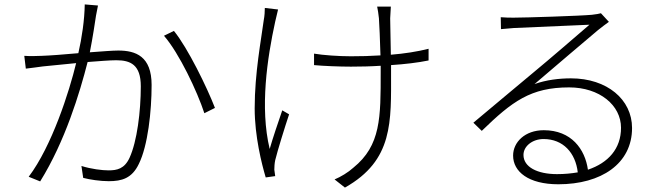

<svg xmlns="http://www.w3.org/2000/svg" viewBox="-20 -800 3040 870"><path d="M768 -660 723 -638C792 -559 874 -385 906 -287L954 -311C919 -402 831 -583 768 -660ZM90 -547 97 -489C120 -492 155 -496 174 -499L325 -514C294 -385 215 -138 110 1L162 22C275 -160 341 -378 377 -519C429 -523 478 -527 507 -527C571 -527 618 -507 618 -409C618 -295 601 -159 567 -85C544 -35 510 -28 472 -28C443 -28 393 -34 349 -48L357 6C387 14 435 21 473 21C532 21 578 8 609 -57C650 -139 667 -296 667 -415C667 -545 595 -571 516 -571C490 -571 441 -567 387 -563C400 -628 411 -702 415 -729C418 -745 421 -761 424 -775L364 -780C363 -710 351 -628 335 -559C269 -553 203 -548 169 -547C140 -546 119 -545 90 -547Z M1240 -757 1180 -764C1180 -750 1179 -728 1175 -708C1164 -623 1134 -470 1134 -309C1134 -182 1166 -57 1184 4L1227 -2C1226 -10 1224 -22 1223 -31C1223 -43 1224 -60 1227 -74C1238 -119 1270 -222 1290 -282L1259 -300C1239 -242 1216 -174 1202 -125C1157 -312 1191 -537 1227 -702C1231 -720 1236 -742 1240 -757ZM1403 -557V-505C1443 -501 1519 -498 1570 -498C1614 -498 1660 -499 1705 -502V-474C1705 -268 1706 -141 1581 -40C1558 -19 1523 2 1496 13L1543 50C1763 -74 1752 -248 1752 -474V-505C1814 -509 1873 -516 1922 -526V-579C1871 -566 1812 -557 1751 -552L1748 -717C1749 -740 1750 -757 1751 -770H1689C1692 -755 1695 -738 1697 -717C1699 -694 1702 -615 1704 -549C1659 -546 1614 -545 1570 -545C1515 -545 1443 -550 1403 -557Z M2598 -19C2569 -14 2538 -11 2504 -11C2415 -11 2352 -43 2352 -98C2352 -138 2393 -170 2443 -170C2532 -170 2588 -107 2598 -19ZM2249 -722 2250 -668C2271 -670 2288 -671 2308 -673C2360 -675 2596 -686 2651 -688C2599 -643 2462 -525 2406 -479C2348 -430 2215 -320 2125 -244L2163 -207C2301 -341 2385 -404 2559 -404C2697 -404 2794 -323 2794 -221C2794 -126 2736 -62 2644 -31C2631 -124 2569 -210 2444 -210C2359 -210 2305 -156 2305 -95C2305 -22 2375 35 2510 35C2704 35 2844 -58 2844 -220C2844 -349 2731 -445 2567 -445C2514 -445 2455 -438 2402 -419C2488 -492 2643 -625 2689 -663C2706 -677 2724 -690 2739 -701L2703 -740C2693 -737 2685 -736 2662 -733C2611 -728 2359 -720 2308 -720C2292 -720 2268 -720 2249 -722Z"/></svg>

Font: Noto Sans HK Light
Style: Regular
Weight: 300
Designer: Ryoko NISHIZUKA 西塚涼子 (kana, bopomofo & ideographs); Paul D. Hunt (Latin, Greek & Cyrillic); Sandoll Communications 산돌커뮤니
Foundry: Adobe
Version: Version 2.004;hotconv 1.0.118;makeotfexe 2.5.65603